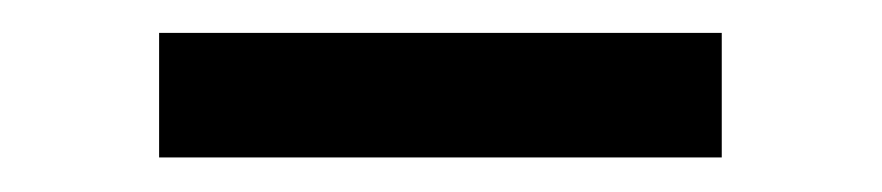

<svg xmlns="http://www.w3.org/2000/svg" viewBox="-20 -747 528 115"><path d="M412.3 -727.3V-652.7H75.3V-727.3Z"/></svg>

Font: Inter P Medium
Style: Regular
Weight: 500
Designer: Rasmus Andersson
Foundry: rsms
Version: Version 3.018;git-588b23468